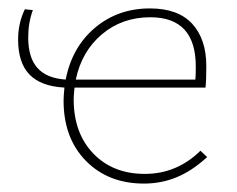

<svg xmlns="http://www.w3.org/2000/svg" viewBox="-20 -432 562 456"><path d="M472 -59Q436 -26 399.5 -11Q363 4 322 4Q237 4 184 -50Q131 -104 131 -193Q131 -204 133 -224Q77 -227 50 -255Q23 -283 23 -338Q23 -377 39 -410L58 -408Q47 -378 47 -343Q47 -295 69 -270.5Q91 -246 136 -243Q151 -320 205.5 -366Q260 -412 336 -412Q403 -412 436.5 -375.5Q470 -339 470 -275Q470 -239 468 -224H157Q155 -206 155 -196Q155 -116 201.5 -67.5Q248 -19 324 -19Q400 -19 456 -74ZM160 -243H444Q445 -253 445 -274Q445 -391 337 -391Q270 -391 222 -350.5Q174 -310 160 -243Z"/></svg>

Font: Ysabeau Infant Extralight
Style: Regular
Weight: 200
Designer: Christian Thalmann (Catharsis Fonts)
Version: Version 0.003